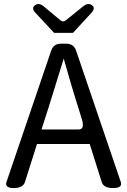

<svg xmlns="http://www.w3.org/2000/svg" viewBox="-20 -956 647 976"><path d="M227 -410 191 -298H380Q413 -298 395 -354Q378 -410 363 -456.5Q348 -503 304 -658Q273 -556 227 -410ZM13 -31 240 -698Q252 -734 290 -734H317Q355 -734 367 -698L594 -31Q604 0 555 0Q506 0 497 -31L436 -224H168L107 -31Q97 0 50 0Q3 0 13 -31ZM255 -789 160 -891Q138 -915 158 -929.5Q178 -944 203 -923L287 -853Q301 -841 315 -853L403 -924Q428 -944 447.5 -929.5Q467 -915 445 -891L351 -789Z"/></svg>

Font: Raw Maruko Gothic CJK TC
Style: Regular
Weight: 400
Version: Version 1.001